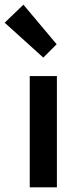

<svg xmlns="http://www.w3.org/2000/svg" viewBox="-58 -800 333 820"><path d="M69 0V-475H185V0ZM127 -554 -38 -703 42 -780 184 -611Z"/></svg>

Font: Narnoor SemiBold
Style: Regular
Weight: 600
Designer: S. Sridhar Murthy
Foundry: SIL International
Version: Version 3.000